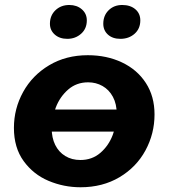

<svg xmlns="http://www.w3.org/2000/svg" viewBox="-20 -756 690 786"><path d="M37 -232.4Q37 -311.2 74.7 -379.5Q112.4 -447.8 181.3 -488.9Q250.2 -530 339.4 -530Q417 -530 479.3 -500.5Q541.6 -471 577.1 -416.3Q612.6 -361.6 612.6 -287.6Q612.6 -208.6 575.4 -140.1Q538.2 -71.6 469.1 -30.5Q400 10.6 309.6 10.6Q241.2 10.6 178.9 -15.6Q116.6 -41.8 76.8 -96.6Q37 -151.4 37 -232.4ZM458 -288.8Q458 -330.4 442.2 -359.6Q426.4 -388.8 399.7 -403.9Q373 -419 340.8 -419Q293.2 -419 259.3 -389.6Q225.4 -360.2 208.5 -316.3Q191.6 -272.4 191.6 -231.2Q191.6 -192 206 -162.8Q220.4 -133.6 247.1 -117.3Q273.8 -101 309.2 -101Q356.8 -101 390.7 -130.1Q424.6 -159.2 441.3 -203.1Q458 -247 458 -288.8ZM507.2 -307.6 504.4 -217.2H132.4L135.4 -307.6ZM184.4 -658.8Q184.4 -692.4 206.9 -714Q229.4 -735.6 263.6 -735.6Q294.6 -735.6 315 -717.9Q335.4 -700.2 335.4 -672.6Q335.4 -638.6 312 -617.8Q288.6 -597 255.6 -597Q223.8 -597 204.1 -614.6Q184.4 -632.2 184.4 -658.8ZM402.8 -658.8Q402.8 -692.4 424.7 -714Q446.6 -735.6 480.2 -735.6Q513.6 -735.6 534 -718.2Q554.4 -700.8 554.4 -672.6Q554.4 -638.6 531 -617.8Q507.6 -597 472.8 -597Q441 -597 421.9 -614.3Q402.8 -631.6 402.8 -658.8Z"/></svg>

Font: Fixel Italic Variable Display Thin
Style: Italic
Weight: 100
Italic angle: -10°
Designer: AlfaBravo + MacPaw
Foundry: Kyrylo Tkachov, Marchela Mozhyna, Serhii Makarenko, Maria Weinstein, Zakhar Kryvoshyya
Version: Version 1.210;Glyphs 3.2 (3217)